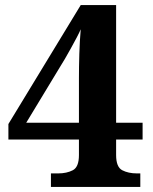

<svg xmlns="http://www.w3.org/2000/svg" viewBox="-20 -734 599 754"><path d="M180 0V-53H208Q242 -53 266 -65.5Q290 -78 290 -125V-186H13V-247L297 -714H436V-252H540V-186H436V-125Q436 -78 460 -65.5Q484 -53 518 -53H531V0ZM83 -252H290V-427Q290 -471 291.5 -522Q293 -573 297 -619Q292 -607 281.5 -587Q271 -567 258.5 -544.5Q246 -522 235 -503Q224 -484 218 -475Z"/></svg>

Font: Noto Serif Tibetan
Style: Bold
Weight: 700
Designer: Monotype Design Team
Foundry: Monotype Imaging Inc.
Version: Version 2.103; ttfautohint (v1.8.4.7-5d5b)